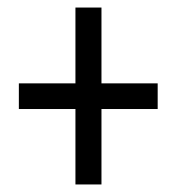

<svg xmlns="http://www.w3.org/2000/svg" viewBox="-20 -608 470 509"><path d="M249 -387V-588H180V-387H30V-319H180V-119H249V-319H398V-387Z"/></svg>

Font: Noto Sans Myanmar UI ExtraCondensed
Style: Regular
Weight: 400
Width: 2
Designer: Monotype Design Team
Foundry: Monotype Imaging Inc.
Version: Version 2.103